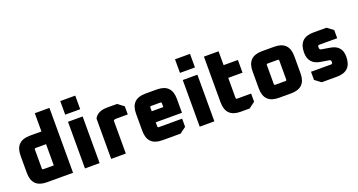

<svg xmlns="http://www.w3.org/2000/svg" viewBox="-44 -1413 3842 2058"><g transform="rotate(-20 1877.0 -384.5)"><path d="M60 -168V-364Q60 -532 228 -532H359V-740H526V0H228Q60 0 60 -168ZM227 -158Q227 -145 240 -145H359V-387H240Q227 -387 227 -374Z M660 -614V-769H831V-614ZM662 0V-532H829V0Z M961 0V-460Q999 -532 1109 -532H1221L1291 -480V-387H1159Q1135 -387 1128 -376V0Z M1377 -168V-364Q1377 -532 1545 -532H1675Q1843 -532 1843 -364V-205H1544V-158Q1544 -145 1557 -145H1823V-52L1753 0H1545Q1377 0 1377 -168ZM1544 -331H1676V-374Q1676 -387 1663 -387H1557Q1544 -387 1544 -374Z M1969 -614V-769H2140V-614ZM1971 0V-532H2138V0Z M2270 -168V-690H2437V-532H2600V-387H2437V-158Q2437 -145 2450 -145H2610V-52L2540 0H2438Q2270 0 2270 -168Z M2706 -168V-364Q2706 -532 2874 -532H3014Q3182 -532 3182 -364V-168Q3182 0 3014 0H2874Q2706 0 2706 -168ZM2873 -158Q2873 -145 2886 -145H3002Q3015 -145 3015 -158V-374Q3015 -387 3002 -387H2886Q2873 -387 2873 -374Z M3293 -52V-145H3523Q3539 -145 3539 -167Q3539 -190 3524 -193L3422 -210Q3293 -232 3293 -363Q3293 -532 3461 -532H3610L3680 -480V-387H3474Q3458 -387 3458 -365Q3458 -336 3474 -334L3576 -317Q3704 -296 3704 -169Q3704 0 3536 0H3363Z"/></g></svg>

Font: Oxanium ExtraBold
Style: Regular
Weight: 800
Designer: Severin Meyer
Version: Version 2.000